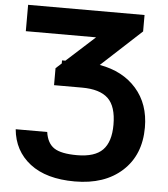

<svg xmlns="http://www.w3.org/2000/svg" viewBox="-61 -765 905 1034"><g transform="rotate(5 392.0 -248.0)"><path d="M40.5 -37.6H210.9Q219.7 22.9 257.6 47.9Q295.4 72.8 381.3 72.8Q477.1 72.8 520 29.1Q563 -14.6 563 -107.4Q563 -206.5 518.1 -249.3Q473.1 -292 376.5 -292H225.6V-383.8L256.8 -412.1V-428.7H274.9L428.7 -568.4H48.8V-710.9H678.2V-622.1L461.4 -421.9Q587.4 -399.9 660.2 -316.9Q732.9 -233.9 732.9 -107.4Q732.9 41 637.7 127.9Q542.5 214.8 381.3 214.8Q227.1 214.8 139.2 146.7Q51.3 78.6 40.5 -37.6Z"/></g></svg>

Font: Bert Sans Black
Style: Regular
Weight: 900
Designer: Christian Robertson, Adam Twardoch, & Cristiano Sobral
Foundry: Google
Version: Version 12.135;January 10, 2020;FontCreator 12.0.0.2547 64-b